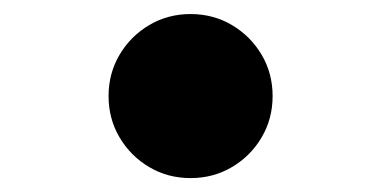

<svg xmlns="http://www.w3.org/2000/svg" viewBox="-20 -516 540 272"><path d="M133.8 -379.9Q133.8 -412.1 149.4 -438.5Q165 -464.8 191.4 -480.5Q217.8 -496.1 250 -496.1Q282.2 -496.1 308.6 -480.5Q335 -464.8 350.6 -438.5Q366.2 -412.1 366.2 -379.9Q366.2 -347.7 350.6 -321.3Q335 -294.9 308.6 -279.3Q282.2 -263.7 250 -263.7Q217.8 -263.7 191.4 -279.3Q165 -294.9 149.4 -321.3Q133.8 -347.7 133.8 -379.9Z"/></svg>

Font: GenEi LateMin P v2
Style: Medium
Weight: 500
Designer: o_tamon (Modified)
Foundry: o_tamon / Adobe Systems Incorporated / FONT 910 / Philipp H. Poll
Version: Version 2.1;Original Version 1.004